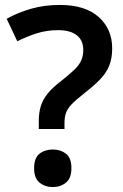

<svg xmlns="http://www.w3.org/2000/svg" viewBox="-20 -744 499 777"><path d="M137 -254Q137 -289 145.5 -315.5Q154 -342 173.5 -366Q193 -390 226 -415Q260 -442 280 -461Q300 -480 308.5 -499Q317 -518 317 -542Q317 -581 290.5 -601.5Q264 -622 215 -622Q170 -622 130 -609.5Q90 -597 50 -577L7 -668Q52 -693 105.5 -708.5Q159 -724 223 -724Q324 -724 379 -675.5Q434 -627 434 -548Q434 -505 420.5 -474.5Q407 -444 380.5 -418Q354 -392 317 -363Q286 -339 269.5 -321.5Q253 -304 247 -287Q241 -270 241 -246V-222H137ZM118 -63Q118 -105 140 -122Q162 -139 194 -139Q225 -139 247 -122Q269 -105 269 -63Q269 -23 247 -5Q225 13 194 13Q162 13 140 -5Q118 -23 118 -63Z"/></svg>

Font: Noto Sans New Tai Lue SemiBold
Style: Regular
Weight: 600
Version: Version 2.003